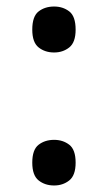

<svg xmlns="http://www.w3.org/2000/svg" viewBox="-20 -562 329 589"><path d="M146 -401Q118 -401 98.5 -416.5Q79 -432 79 -471Q79 -512 98.5 -527Q118 -542 146 -542Q173 -542 192.5 -527Q212 -512 212 -471Q212 -432 192.5 -416.5Q173 -401 146 -401ZM146 7Q118 7 98.5 -8.5Q79 -24 79 -63Q79 -103 98.5 -118Q118 -133 146 -133Q173 -133 192.5 -118Q212 -103 212 -63Q212 -24 192.5 -8.5Q173 7 146 7Z"/></svg>

Font: ET Text
Style: Regular
Weight: 470
Designer: Monotype Design Team
Foundry: Monotype Imaging Inc.
Version: Version 2.009